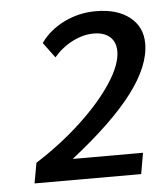

<svg xmlns="http://www.w3.org/2000/svg" viewBox="-43 -743 489 574"><g transform="rotate(-5 202.0 -456.5)"><path d="M49 -269Q126 -318 187.5 -375.5Q249 -433 284 -487Q319 -541 319 -580Q319 -608 301.5 -623.5Q284 -639 253 -639Q222 -639 190 -623Q158 -607 133 -578L99 -624Q125 -661 169.5 -683Q214 -705 265 -705Q329 -705 366.5 -675.5Q404 -646 404 -596Q404 -529 343.5 -449Q283 -369 158 -271H369L358 -208H38Z"/></g></svg>

Font: Sarabun
Style: Italic
Weight: 400
Italic angle: -10°
Designer: Suppakit Chalermlarp | Katatrad Co.,Ltd.
Foundry: Cadson Demak Co.,Ltd.
Version: Version 1.000; ttfautohint (v1.6)